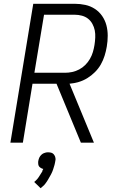

<svg xmlns="http://www.w3.org/2000/svg" viewBox="-20 -755 640 1016"><path d="M35 0 156 -735H375Q404 -735 431.5 -729Q459 -723 482 -708Q505 -693 520.5 -670.5Q536 -648 543 -621.5Q550 -595 550 -566Q550 -537 545 -508Q541 -484 533.5 -460Q526 -436 513.5 -414Q501 -392 482.5 -373.5Q464 -355 442 -341.5Q420 -328 396 -321Q372 -314 348 -312L477 0H408L279 -312H152L101 0ZM162 -370H325Q343 -370 362 -374Q381 -378 399 -387.5Q417 -397 431.5 -411.5Q446 -426 456 -443.5Q466 -461 471.5 -479.5Q477 -498 480 -517Q483 -536 484 -556Q485 -576 481.5 -594Q478 -612 469 -628.5Q460 -645 446 -656Q432 -667 413.5 -672Q395 -677 376 -677H213ZM195 241 161 208Q166 204 170 200Q174 196 178 191.5Q182 187 185 182Q188 177 191 172.5Q194 168 198 161.5Q202 155 204 152V149L209 139Q206 138 202.5 137Q199 136 196.5 134Q194 132 191.5 130.5Q189 129 187 126Q185 123 184 120.5Q183 118 182.5 114.5Q182 111 182 107Q182 103 182 101L183 95Q184 91 185 87Q186 83 188 79Q190 75 192.5 71.5Q195 68 198 65Q201 62 204.5 59.5Q208 57 212 55.5Q216 54 221.5 52.5Q227 51 229 51H235Q239 51 243 51.5Q247 52 251 53Q255 54 258 56Q261 58 263.5 60.5Q266 63 268 66.5Q270 70 271.5 73.5Q273 77 273.5 82Q274 87 274 89L273 95Q272 101 271 106.5Q270 112 268.5 117.5Q267 123 265 129Q263 135 261.5 140.5Q260 146 257.5 151.5Q255 157 252.5 162.5Q250 168 247 173Q244 178 241 183.5Q238 189 234.5 195Q231 201 228 205.5Q225 210 220.5 216Q216 222 214 224Z"/></svg>

Font: Iosevka Aile Light
Style: Italic
Weight: 300
Italic angle: -9°
Designer: Belleve Invis
Foundry: Belleve Invis
Version: Version 31.1.0; ttfautohint (v1.8.4)